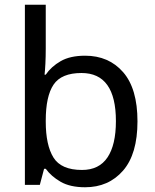

<svg xmlns="http://www.w3.org/2000/svg" viewBox="-20 -780 655 810"><path d="M173 -575Q173 -541 171.5 -511.5Q170 -482 168 -465H173Q196 -499 236 -522Q276 -545 339 -545Q439 -545 499.5 -475.5Q560 -406 560 -268Q560 -130 499 -60Q438 10 339 10Q276 10 236 -13Q196 -36 173 -68H166L148 0H85V-760H173ZM324 -472Q239 -472 206 -423Q173 -374 173 -271V-267Q173 -168 205.5 -115.5Q238 -63 326 -63Q398 -63 433.5 -116Q469 -169 469 -269Q469 -472 324 -472Z"/></svg>

Font: TSCustom
Style: Regular
Weight: 400
Designer: Monotype Design Team
Foundry: Monotype Imaging Inc.
Version: Version 2.004; ttfautohint (v1.8.3) -l 8 -r 50 -G 200 -x 14 